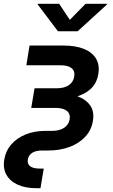

<svg xmlns="http://www.w3.org/2000/svg" viewBox="-41 -779 591 1003"><path d="M148.4 204.1Q91.8 204.1 51.5 185.8Q11.2 167.5 -7.6 133.8Q-26.4 100.1 -18.6 54.2Q-11.2 8.8 18.3 -24.9Q47.9 -58.6 93.5 -76.9Q139.2 -95.2 194.8 -95.2H228.5Q269 -95.2 293.5 -111.1Q317.9 -127 322.8 -155.3Q327.6 -184.1 308.3 -199.7Q289.1 -215.3 248.5 -215.3H122.1L139.6 -317.9H255.4Q294.4 -317.9 318.1 -333.7Q341.8 -349.6 346.7 -378.9Q351.6 -407.7 333 -422.9Q314.5 -438 274.9 -438H96.7L113.3 -541H291.5Q353.5 -541 396.7 -523.9Q439.9 -506.8 460.2 -473.6Q480.5 -440.4 472.7 -392.6Q464.4 -342.8 431.9 -313.7Q399.4 -284.7 350.6 -272.2Q301.8 -259.8 244.1 -259.8H129.9L135.3 -292.5H257.8Q317.9 -292.5 362.8 -276.4Q407.7 -260.3 430.2 -228Q452.6 -195.8 444.3 -147.5Q437 -100.6 405.3 -65.7Q373.5 -30.8 323.2 -11.7Q272.9 7.3 209 7.3H178.2Q146 7.3 127 19.5Q107.9 31.7 104.5 54.2Q100.6 77.1 116.5 89.4Q132.3 101.6 165.5 101.6H187.5L170.4 204.1ZM268.1 -759.3 323.7 -675.3 406.2 -759.3H519L518.1 -755.9L364.7 -615.7H261.7L155.8 -755.9L156.2 -759.3Z"/></svg>

Font: Inter 17pt SemiBold
Style: Italic
Weight: 600
Italic angle: -9.3988°
Version: Version 4.001;git-66647c0bb